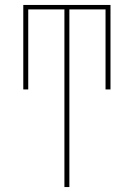

<svg xmlns="http://www.w3.org/2000/svg" viewBox="-20 -550 540 775"><path d="M240 205V-512H94V-189H74V-530H426V-189H406V-512H260V205Z"/></svg>

Font: Iosevka Slab Thin
Style: Regular
Weight: 100
Monospace: yes
Designer: Belleve Invis
Foundry: Belleve Invis
Version: Version 11.1.0; ttfautohint (v1.8.3)